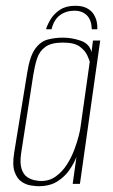

<svg xmlns="http://www.w3.org/2000/svg" viewBox="-20 -635 390 663"><path d="M240 -615Q264 -615 279.5 -607Q295 -599 303 -586.5Q311 -574 314 -560Q317 -546 316 -534H297Q296 -566 280 -582Q264 -598 237 -598Q208 -598 187 -582.5Q166 -567 158 -534H139Q144 -551 155.5 -569.5Q167 -588 187.5 -601.5Q208 -615 240 -615ZM113 8Q104 8 87 5.5Q70 3 54.5 -7.5Q39 -18 30.5 -41.5Q22 -65 29 -108L74 -384Q83 -441 101.5 -466.5Q120 -492 145 -498.5Q170 -505 198 -505Q228 -505 258.5 -494.5Q289 -484 296 -455L301 -495H326L256 0H231L244 -93Q236 -72 220 -48.5Q204 -25 178 -8.5Q152 8 113 8ZM122 -10Q151 -10 173 -26Q195 -42 210.5 -66Q226 -90 236 -116.5Q246 -143 251.5 -164.5Q257 -186 258 -196L290 -422Q288 -429 281 -444.5Q274 -460 255.5 -474Q237 -488 197 -488Q157 -488 136.5 -473Q116 -458 108 -433Q100 -408 95 -377L53 -106Q48 -72 54.5 -52Q61 -32 74 -23.5Q87 -15 100.5 -12.5Q114 -10 122 -10Z"/></svg>

Font: Alumni Sans Thin Thin
Style: Italic
Weight: 250
Italic angle: -8°
Version: Version 1.016